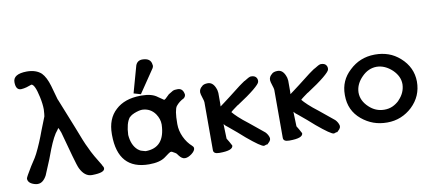

<svg xmlns="http://www.w3.org/2000/svg" viewBox="-66 -958 2755 1215"><g transform="rotate(-10 1311.5 -351.0)"><path d="M60 -660Q60 -712 148 -713Q207 -713 241 -682Q268 -654 285 -596L311 -503V-505L389 -310Q408 -260 422 -225.5Q436 -191 445 -174Q459 -142 477 -111Q495 -80 516 -46H515Q524 -34 524 -25Q524 3 444 4Q442 4 441 4Q395 4 367 -53Q359 -69 340 -137L297 -294Q287 -323 282 -326L277 -317Q261 -299 246 -270Q231 -241 216 -203Q208 -180 192.5 -141Q177 -102 152 -44Q128 0 95 0Q90 0 87.5 0Q85 0 80 -2L81 -1Q32 -13 32 -45Q32 -53 72 -118Q112 -178 116 -189Q133 -223 147.5 -257.5Q162 -292 175 -328L209 -414Q210 -419 211 -430Q212 -441 213 -458Q213 -475 210.5 -495.5Q208 -516 203 -539Q185 -623 163 -626L130 -615Q120 -612 112 -611Q104 -610 94 -609Q60 -609 60 -660Z M838 -631Q849 -660 880 -661Q936 -661 940 -617Q941 -614 941 -611Q941 -603 936 -595L835 -446L790 -459ZM1029 -1Q1020 -4 1012 -12Q1004 -20 995 -33Q992 -38 984 -42.5Q976 -47 962 -55L961 -53L955 -54Q949 -52 913 -25Q878 0 810 0Q611 0 610 -223Q610 -226 610 -229Q610 -328 670 -382Q728 -436 829 -437Q834 -437 838 -437Q904 -437 939 -409Q954 -399 964 -392Q973 -385 974 -385Q974 -385 986 -392L984 -391L1009 -415L1039 -433Q1047 -437 1069 -437Q1103 -437 1109 -396Q1109 -383 1097 -373Q1067 -359 1046 -333Q1038 -322 1033.5 -294.5Q1029 -267 1029 -223Q1029 -221 1029 -219Q1029 -177 1048 -136Q1067 -95 1099 -67L1097 -68Q1107 -61 1107 -51Q1107 -35 1084 -17Q1060 1 1041 1Q1036 1 1031 0ZM711 -206Q716 -140 753 -107Q756 -105 762 -100.5Q768 -96 774 -94Q782 -92 791 -89Q800 -86 802 -86Q926 -86 931 -233Q931 -235 931 -236Q931 -270 909 -303Q879 -346 826 -348Q817 -348 803.5 -345Q790 -342 770 -334H771Q761 -330 753 -324.5Q745 -319 740 -314Q714 -280 711 -206Z M1318 -282Q1327 -288 1343 -300.5Q1359 -313 1382 -330L1458 -389Q1466 -394 1475.5 -401.5Q1485 -409 1495 -415V-414Q1527 -435 1539 -436Q1561 -436 1570.5 -426Q1580 -416 1580 -402Q1580 -398 1579 -394Q1577 -382 1539 -350.5Q1501 -319 1427 -271V-272Q1412 -261 1399 -251.5Q1386 -242 1379 -235Q1390 -221 1414 -198.5Q1438 -176 1476 -147L1569 -71Q1577 -63 1583 -52.5Q1589 -42 1591 -31Q1591 -22 1588.5 -17.5Q1586 -13 1583 -9L1568 6H1561Q1558 7 1554 8.5Q1550 10 1546 11Q1527 11 1440 -62Q1418 -82 1394.5 -102Q1371 -122 1343 -145Q1337 -150 1335 -151.5Q1333 -153 1331 -154.5Q1329 -156 1326.5 -158.5Q1324 -161 1317 -169L1320 -75Q1326 -66 1333 -53.5Q1340 -41 1348 -26Q1348 6 1262 6Q1260 6 1259 6Q1222 6 1222 -18V-327Q1222 -332 1220 -338.5Q1218 -345 1215 -355Q1206 -382 1206 -392Q1206 -415 1227 -430L1225 -429Q1237 -441 1263 -441Q1295 -441 1311 -402Q1317 -391 1319 -369V-300Z M1767 -282Q1776 -288 1792 -300.5Q1808 -313 1831 -330L1907 -389Q1915 -394 1924.5 -401.5Q1934 -409 1944 -415V-414Q1976 -435 1988 -436Q2010 -436 2019.5 -426Q2029 -416 2029 -402Q2029 -398 2028 -394Q2026 -382 1988 -350.5Q1950 -319 1876 -271V-272Q1861 -261 1848 -251.5Q1835 -242 1828 -235Q1839 -221 1863 -198.5Q1887 -176 1925 -147L2018 -71Q2026 -63 2032 -52.5Q2038 -42 2040 -31Q2040 -22 2037.5 -17.5Q2035 -13 2032 -9L2017 6H2010Q2007 7 2003 8.5Q1999 10 1995 11Q1976 11 1889 -62Q1867 -82 1843.5 -102Q1820 -122 1792 -145Q1786 -150 1784 -151.5Q1782 -153 1780 -154.5Q1778 -156 1775.5 -158.5Q1773 -161 1766 -169L1769 -75Q1775 -66 1782 -53.5Q1789 -41 1797 -26Q1797 6 1711 6Q1709 6 1708 6Q1671 6 1671 -18V-327Q1671 -332 1669 -338.5Q1667 -345 1664 -355Q1655 -382 1655 -392Q1655 -415 1676 -430L1674 -429Q1686 -441 1712 -441Q1744 -441 1760 -402Q1766 -391 1768 -369V-300Z M2333 -436Q2336 -436 2339 -436Q2382 -436 2421.5 -422.5Q2461 -409 2496 -378Q2568 -314 2569 -222Q2569 -128 2501 -63Q2468 -32 2427.5 -15.5Q2387 1 2340 1Q2292 1 2252 -13.5Q2212 -28 2177 -57Q2105 -117 2105 -214Q2105 -217 2105 -219Q2105 -310 2172 -371Q2239 -435 2333 -436ZM2193 -219Q2193 -218 2193 -217Q2193 -164 2238 -122Q2280 -82 2336 -82Q2365 -82 2388.5 -92.5Q2412 -103 2433 -123H2432Q2474 -165 2476 -220Q2476 -221 2476 -222Q2476 -272 2433 -314Q2387 -357 2334 -358Q2280 -358 2238 -315Q2217 -294 2205.5 -270Q2194 -246 2193 -219Z"/></g></svg>

Font: New Athena Unicode
Style: Bold
Weight: 700
Designer: J. Rusten 1997; rev. by R. Hancock 2001, 2002, rev. by D. Mastronarde 2002-2021
Foundry: Society for Classical Studies (formerly American Philological Association)
Version: Version 5.008